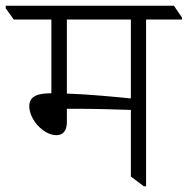

<svg xmlns="http://www.w3.org/2000/svg" viewBox="-49 -643 654 669"><path d="M147 -172C170 -172 184 -186 184 -218V-264C192 -264 202 -264 209 -264C272 -264 356 -262 407 -260V-28L452 6H460V-575H585V-582L557 -623H-29V-614L-1 -575H130V-318C86 -318 53 -310 53 -273C53 -226 103 -172 147 -172ZM184 -317V-575H407V-300C357 -305 267 -314 184 -317Z"/></svg>

Font: Noto Serif Devanagari Light
Style: Regular
Weight: 300
Designer: Universal Thirst, Indian Type Foundry and the Monotype Design Team
Foundry: Monotype Imaging Inc.
Version: Version 2.004